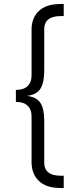

<svg xmlns="http://www.w3.org/2000/svg" viewBox="-20 -802 391 955"><path d="M200 -656V-450Q200 -392 181.5 -361.5Q163 -331 114 -325Q163 -319 181.5 -289.5Q200 -260 200 -203V6Q200 72 282 72H297V133H279Q211 133 174 98.5Q137 64 137 4V-224Q137 -257 117.5 -276Q98 -295 61 -295H59V-355H61Q98 -355 117.5 -374Q137 -393 137 -426V-654Q137 -714 174 -748Q211 -782 279 -782H297V-722H282Q200 -722 200 -656Z"/></svg>

Font: Khand
Style: Regular
Weight: 400
Designer: Devanagari: Sanchit Sawaria, Jyotish Sonowal; Latin: Satya Rajpurohit
Foundry: Indian Type Foundry
Version: Version 1.100;PS 1.0;hotconv 1.0.78;makeotf.lib2.5.61930; tt